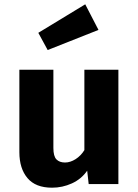

<svg xmlns="http://www.w3.org/2000/svg" viewBox="-20 -855 640 892"><path d="M228 -531V-167.5Q228 -129 242.2 -114.5Q256.5 -100 282 -100Q306.5 -100 331 -115.5Q355.5 -131 372 -157.5V-531H530V0H392L385 -62Q358 -23 314 -3Q270 17 222 17Q145 17 107.5 -27.8Q70 -72.5 70 -148V-531ZM376 -835 437.5 -716 201.5 -622.5 158 -702.5Z"/></svg>

Font: Fira Code Light
Style: Bold
Weight: 700
Monospace: yes
Version: Version 5.002